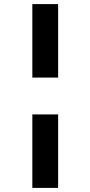

<svg xmlns="http://www.w3.org/2000/svg" viewBox="-20 -780 442 938"><path d="M264 -401V-760H138V-401ZM264 138V-221H138V138Z"/></svg>

Font: IBM Plex Devanagari
Style: Bold
Weight: 700
Designer: Mike Abbink, Paul van der Laan, Pieter van Rosmalen, Erin McLaughlin
Foundry: Bold Monday
Version: Version 1.0